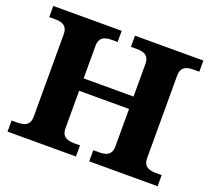

<svg xmlns="http://www.w3.org/2000/svg" viewBox="-119 -853 1104 1005"><g transform="rotate(20 433.0 -350.0)"><path d="M294 -120V-329H572V-120C572 -80 551 -62 503 -62H470V0H851V-62H818C770 -62 749 -80 749 -120V-580C749 -620 770 -638 818 -638H851V-700H470V-638H503C551 -638 572 -620 572 -580V-398H294V-580C294 -620 315 -638 363 -638H396V-700H15V-638H48C96 -638 117 -620 117 -580V-120C117 -80 96 -62 48 -62H15V0H396V-62H363C315 -62 294 -80 294 -120Z"/></g></svg>

Font: LT Superior Serif ExtraBold
Style: Regular
Weight: 800
Designer: Daniel Lyons
Foundry: LyonsType
Version: Version 2.120;FEAKit 1.0